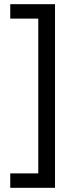

<svg xmlns="http://www.w3.org/2000/svg" viewBox="-20 -738 357 918"><path d="M29 91V160H243V-718H29V-649H163V91Z"/></svg>

Font: Noto Sans Myanmar UI Condensed
Style: Regular
Weight: 400
Width: 3
Designer: Monotype Design Team
Foundry: Monotype Imaging Inc.
Version: Version 2.103